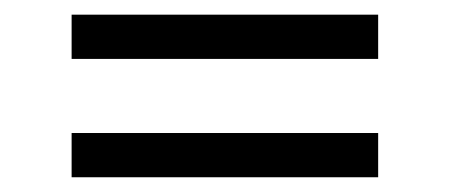

<svg xmlns="http://www.w3.org/2000/svg" viewBox="-20 -484 616 263"><path d="M78.1 -403.3V-463.9H498V-403.3ZM78.1 -241.2V-301.8H498V-241.2Z"/></svg>

Font: Kay Pho Du
Style: Regular
Weight: 400
Designer: Victor Gaultney, Khu Oo Reh
Foundry: SIL International
Version: Version 3.000